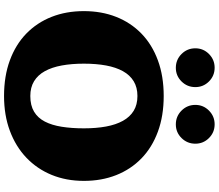

<svg xmlns="http://www.w3.org/2000/svg" viewBox="-86 -976 1082 950"><g transform="rotate(90 455.0 -501.0)"><path d="M595.5 -830Q635 -830 663 -858.2Q691 -886.5 691 -926.5Q691 -966 663 -994Q635 -1022 595 -1022Q555.5 -1022 527.2 -994Q499 -966 499 -926.5Q499 -886.5 527.2 -858.2Q555.5 -830 595.5 -830ZM315.5 -830Q355 -830 383 -858.2Q411 -886.5 411 -926.5Q411 -966 383 -994Q355 -1022 315 -1022Q275.5 -1022 247.2 -994Q219 -966 219 -926.5Q219 -886.5 247.2 -858.2Q275.5 -830 315.5 -830ZM35 -375Q35 -287.5 63.5 -215.2Q92 -143 146.2 -90.2Q200.5 -37.5 278.5 -8.8Q356.5 20 455 20Q550 20 627.2 -8.8Q704.5 -37.5 760 -90.2Q815.5 -143 845.2 -215.2Q875 -287.5 875 -375Q875 -462.5 846.5 -534.8Q818 -607 763.8 -659.8Q709.5 -712.5 631.5 -741.2Q553.5 -770 455 -770Q356.5 -770 278.5 -741.2Q200.5 -712.5 146.2 -659.8Q92 -607 63.5 -534.8Q35 -462.5 35 -375ZM295 -375Q295 -436 304 -484.8Q313 -533.5 332.2 -568.2Q351.5 -603 382 -621.5Q412.5 -640 455 -640Q498 -640 528.2 -621.5Q558.5 -603 577.8 -568.2Q597 -533.5 606 -484.8Q615 -436 615 -375Q615 -314.5 607.2 -265.5Q599.5 -216.5 581.5 -181.8Q563.5 -147 532.5 -128.5Q501.5 -110 455 -110Q412.5 -110 382 -128.5Q351.5 -147 332.2 -181.8Q313 -216.5 304 -265.5Q295 -314.5 295 -375Z"/></g></svg>

Font: Besley Black
Style: Regular
Weight: 900
Designer: Owen Earl
Foundry: indestructible type*
Version: Version 2.001